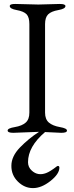

<svg xmlns="http://www.w3.org/2000/svg" viewBox="-20 -673 380 980"><path d="M123 154.8Q123 180.7 142.6 198.2Q173.3 226.1 215.3 210.4Q235.4 203.1 270.5 175.8Q274.9 172.9 278.8 174.3Q282.7 175.8 283.2 182.1Q283.2 214.8 237.3 251Q191.4 287.1 148.4 287.1Q105 287.1 71.3 253.9Q37.6 220.7 38.1 172.9Q38.1 125 82 79.6Q126 34.2 179.2 0H175.8L47.9 4.9Q19 4.9 19 -6.8Q19 -18.6 55.7 -24.4Q92.8 -30.8 111.3 -47.4Q129.9 -64 129.9 -98.1V-549.8Q129.9 -585 115.7 -600.1Q101.1 -615.2 65.4 -621.6Q29.8 -627.9 29.8 -642.1Q29.8 -653.3 59.1 -652.8L175.8 -649.9L285.2 -652.8Q314 -652.8 314 -642.1Q314 -627.9 277.8 -621.6Q241.2 -615.2 225.6 -599.6Q210 -584 210 -549.8V-98.1Q210 -64 229.5 -47.4Q249 -30.8 285.6 -24.4Q322.3 -18.1 321.8 -6.3Q321.8 4.9 293 4.9L210 1Q123 75.2 123 154.8Z"/></svg>

Font: EBGaramond
Style: Regular
Weight: 400
Version: Version 000.012g